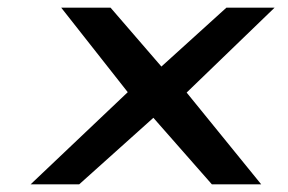

<svg xmlns="http://www.w3.org/2000/svg" viewBox="-20 -492 754 502"><path d="M572 -472 402 -318 269 -472H140L314 -251L60 -10H187L381 -184L534 -10H663L468 -250L698 -472Z"/></svg>

Font: Bluebird
Style: LiExtObl
Weight: 300
Designer: Jasper
Foundry: Cannot Into Space Fonts
Version: Version 0.98